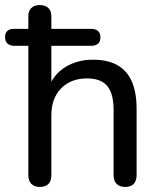

<svg xmlns="http://www.w3.org/2000/svg" viewBox="-39 -732 631 759"><path d="M118 7Q97 7 85 -5Q73 -17 73 -40V-551H17Q0 -551 -9.5 -560Q-19 -569 -19 -585Q-19 -618 17 -618H93L73 -586V-669Q73 -689 85 -700.5Q97 -712 118 -712Q140 -712 152 -700.5Q164 -689 164 -669V-586L144 -618H321Q340 -618 349 -609Q358 -600 358 -585Q358 -551 321 -551H164V-381H151Q172 -438 219.5 -467Q267 -496 328 -496Q387 -496 425 -474.5Q463 -453 482 -410Q501 -367 501 -302V-40Q501 -17 489.5 -5Q478 7 456 7Q434 7 422 -5Q410 -17 410 -40V-297Q410 -362 385 -392Q360 -422 305 -422Q241 -422 202.5 -382.5Q164 -343 164 -276V-40Q164 7 118 7Z"/></svg>

Font: Nunito Medium
Style: Regular
Weight: 500
Designer: Vernon Adams
Foundry: Vernon Adams
Version: Version 3.601